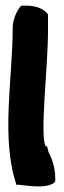

<svg xmlns="http://www.w3.org/2000/svg" viewBox="-20 -642 225 680"><path d="M25 -542C25 -365 -18 -149 39 14L45 12L60 14C78 15 140 27 171 6L174 1L175 6C179 -38 166 -77 152 -103L147 -123L141 -125C121 -166 150 -409 150 -531V-591C137 -610 108 -622 75 -622H55C38 -602 25 -573 25 -542Z"/></svg>

Font: Snowfall
Style: Blk
Weight: 900
Designer: Jasper
Foundry: Cannot Into Space Fonts
Version: Version 0.9